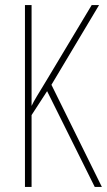

<svg xmlns="http://www.w3.org/2000/svg" viewBox="-20 -734 420 754"><path d="M380 0 182 -401 369 -714H340L160 -414C132 -368 112 -336 104 -318V-714H78V0H104V-282L165 -376L352 0Z"/></svg>

Font: Noto Sans Khmer UI ExtraCondensed Thin
Style: Regular
Weight: 100
Width: 2
Designer: Danh Hong and the Monotype Design Team
Foundry: Monotype Imaging Inc.
Version: Version 2.002